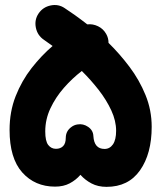

<svg xmlns="http://www.w3.org/2000/svg" viewBox="-20 -665 633 754"><path d="M131.3 -611.8Q148.4 -637.2 179 -643.6Q209.5 -649.9 234.4 -632.8Q251 -622.1 273.7 -606Q296.4 -589.8 322.8 -569.3Q344.7 -571.8 365.2 -561.8Q385.7 -551.8 397 -531.7Q406.2 -515.6 406.2 -496.6Q449.7 -454.1 488.5 -402.6Q527.3 -351.1 551.5 -291.7Q575.7 -232.4 575.7 -167Q575.7 -61.5 530 3.7Q484.4 68.8 398.4 68.8Q364.7 68.8 339.4 55.4Q314 42 295.9 21.5Q278.3 42 253.9 54.9Q229.5 67.9 196.3 67.9Q117.2 67.9 67.4 12.2Q17.6 -43.5 17.6 -154.8Q17.6 -226.6 41.5 -287.4Q65.4 -348.1 104 -397.5Q142.6 -446.8 186.5 -484.4Q168.5 -497.6 152.3 -508.8Q127 -525.9 120.8 -556.4Q114.7 -586.9 131.3 -611.8ZM346.7 -130.9Q349.6 -80.1 390.6 -80.1Q411.1 -80.1 423.6 -98.1Q436 -116.2 436 -151.4Q436 -190.4 417.2 -231.2Q398.4 -272 367.7 -311.5Q336.9 -351.1 301.3 -386.2Q263.7 -357.4 231 -320.1Q198.2 -282.7 178 -239.5Q157.7 -196.3 157.7 -148.9Q157.7 -110.8 169.4 -95.7Q181.2 -80.6 199.7 -80.6Q217.3 -80.6 227.8 -91.1Q238.3 -101.6 238.3 -124.5Q238.8 -150.9 260.7 -166.5Q271 -174.3 284.2 -176.3Q306.6 -180.2 326.2 -166.7Q345.7 -153.3 346.7 -130.9Z"/></svg>

Font: Mikhak-FD ExtraBold
Style: Regular
Weight: 800
Designer: Amin Abedi
Version: Version 3.2